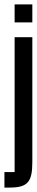

<svg xmlns="http://www.w3.org/2000/svg" viewBox="-20 -720 166 867"><path d="M46 -619H126V-700H46ZM46 -552V57H0V127H23C106 127 126 101 126 11V-552Z"/></svg>

Font: Queering
Style: Regular
Weight: 400
Designer: Adam Naccarato
Foundry: adamnac
Version: Version 2.000;hotconv 1.0.109;makeotfexe 2.5.65596